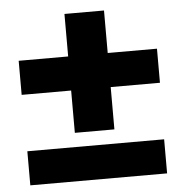

<svg xmlns="http://www.w3.org/2000/svg" viewBox="-49 -778 715 751"><g transform="rotate(-5 308.5 -403.0)"><path d="M37.1 -430.7V-564.5H231.4V-731.4H386.7V-564.5H580.1V-430.7H386.7V-264.6H231.4V-430.7ZM40 -75.2V-209H577.1V-75.2Z"/></g></svg>

Font: Gothic A1 Black
Style: Regular
Weight: 900
Version: Version 2.50